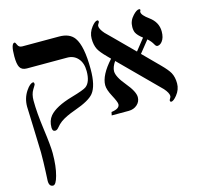

<svg xmlns="http://www.w3.org/2000/svg" viewBox="-145 -867 1496 1417"><g transform="rotate(-15 602.5 -158.5)"><path d="M578.1 -370.1Q578.1 -243.2 536.1 -190.9Q502 -147.9 388.2 -107.9Q314.5 -82 274.4 -53.2Q254.4 -38.6 234.4 -14.2Q222.2 1 208 1Q187 1 187 -28.8Q187 -81.1 215.3 -115.2Q262.2 -170.9 391.1 -208Q486.3 -235.4 505.9 -250.5Q545.9 -280.8 545.9 -363.8Q545.9 -427.2 513.2 -462.9Q482.4 -497.1 432.1 -497.1H125Q86.4 -497.1 71.8 -523.4Q58.1 -547.9 58.1 -606.9Q58.1 -705.1 85.9 -705.1Q91.8 -705.1 100.3 -684.1Q108.9 -663.1 134.8 -663.1H415Q495.6 -663.1 530.8 -613.8Q578.1 -547.9 578.1 -370.1ZM149.9 -369.1Q149.9 -366.7 130.4 -335.2Q110.8 -303.7 110.8 -254.9Q110.8 -163.1 128.9 -31.5Q147 100.1 147 155.8Q147 256.3 127.9 324.7Q110.8 388.2 88.9 388.2Q58.1 388.2 58.1 344.2Q58.1 342.3 61.5 272.7Q64.9 203.1 64.9 127.9Q64.9 95.2 59.1 -56.6Q53.2 -208.5 53.2 -224.1Q53.2 -289.6 88.4 -341.3Q118.7 -386.2 143.1 -386.2Q149.9 -386.2 149.9 -369.1Z M1167 -104Q1167 -57.1 1135.3 -17.6Q1108.4 16.1 1090.8 16.1Q1082 16.1 1082 2Q1082 0 1088.4 -9.8Q1094.7 -19.5 1094.7 -26.9Q1094.7 -50.8 1062.5 -87.4Q1061.5 -88.4 1012.7 -137.2L768.1 -381.8Q740.7 -341.3 740.7 -310.1Q740.7 -267.6 800.8 -195.6Q860.8 -123.5 860.8 -81.1Q860.8 -46.4 834.5 -23.2Q808.1 0 770 0H639.6L645 -24.9Q709 -33.2 709 -67.9Q709 -85 679.9 -139.4Q650.9 -193.8 650.9 -227.1Q650.9 -303.7 743.7 -405.8L719.7 -430.2Q675.8 -474.1 660.6 -502.4Q643.1 -536.6 643.1 -585Q643.1 -631.8 673.8 -671.4Q700.2 -705.1 717.8 -705.1Q727.1 -705.1 727.1 -690.9Q727.1 -689.5 720.5 -679.7Q713.9 -669.9 713.9 -663.1Q713.9 -638.7 746.1 -602.5Q771 -577.6 795.9 -553.2L941.9 -407.2L1011.7 -495.1Q975.6 -522.5 963.4 -546.4Q955.1 -563.5 955.1 -590.8Q955.1 -638.2 989.7 -674.8Q1017.6 -705.1 1037.1 -705.1Q1045.9 -705.1 1045.9 -695.8Q1045.9 -693.8 1043.5 -691.4Q1041 -689 1041 -682.1Q1041 -658.2 1093.8 -620.1Q1156.7 -574.2 1156.7 -503.9Q1156.7 -455.1 1135.3 -428.7Q1118.7 -408.2 1099.1 -408.2Q1088.4 -408.2 1079.6 -424.8Q1064.9 -451.7 1039.1 -474.1L965.8 -382.8L1088.9 -258.8Q1132.8 -214.4 1148.4 -186.5Q1167 -152.3 1167 -104Z"/></g></svg>

Font: Ezra SIL SR
Style: Regular
Weight: 400
Designer: Development by SIL's NRSI team. OpenType tables by Ralph Hancock ( hancock@dircon.co.uk ).
Foundry: Development by SIL's NRSI team.
Version: Version 2.51; 2007